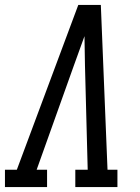

<svg xmlns="http://www.w3.org/2000/svg" viewBox="-46 -755 566 775"><path d="M-26 0V-70H22L270 -735H361L388 -70H428V0H258V-70H308L297 -490Q297 -520 296 -549.5Q295 -579 295 -609Q284 -579 273.5 -549.5Q263 -520 252 -490L102 -70H144V0Z"/></svg>

Font: Iosevka Slab
Style: Italic
Weight: 400
Italic angle: -9°
Monospace: yes
Designer: Belleve Invis
Foundry: Belleve Invis
Version: Version 11.1.0; ttfautohint (v1.8.3)